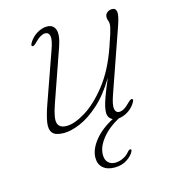

<svg xmlns="http://www.w3.org/2000/svg" viewBox="-102 -539 737 831"><g transform="rotate(-15 267.0 -124.0)"><path d="M459.5 -58.5Q465.5 -56 459 -44Q446 -21.5 424.8 -8Q403.5 5.5 382 7.5Q331.5 35 303 71.5Q274.5 108 274.5 142Q274.5 165 286.5 177Q298.5 189 318.5 189Q336 189 354.2 180.2Q372.5 171.5 384 156Q390 149.5 395 150Q402 150 398.5 158Q391.5 176 367.5 192.2Q343.5 208.5 311 208.5Q277.5 208.5 258.8 192Q240 175.5 240 147Q240 110 270.5 71.2Q301 32.5 356 3.5Q335 -5.5 335 -31Q335 -42.5 338.5 -58.2Q342 -74 352 -101.2Q362 -128.5 381.5 -174.5Q341.5 -107.5 296.8 -67.5Q252 -27.5 210.5 -10Q169 7.5 138 7.5Q100 7.5 86.8 -8.2Q73.5 -24 78 -54.2Q82.5 -84.5 98 -128.5L177 -352.5Q192.5 -395.5 188.8 -413Q185 -430.5 169 -430.5Q159.5 -430.5 147.5 -423.8Q135.5 -417 119 -400Q107.5 -388.5 101.5 -391Q95.5 -393.5 102 -405.5Q116 -429.5 138.8 -443.2Q161.5 -457 184.5 -457Q212 -457 221 -432.8Q230 -408.5 212.5 -358L131 -124.5Q109.5 -63.5 117 -41.2Q124.5 -19 156.5 -19Q191 -19 240.5 -49Q290 -79 339.5 -141.5Q389 -204 422.5 -300.5Q435 -336 440.8 -354.8Q446.5 -373.5 448.2 -382.2Q450 -391 450 -396.5Q450 -408 447 -413.5Q444 -419 444 -428.5Q444 -441.5 453.5 -449.2Q463 -457 476 -457Q492 -457 495 -440.5Q498 -424 482.5 -379.5L384 -97Q369 -54 372.8 -36.5Q376.5 -19 392 -19Q402 -19 413.8 -25.8Q425.5 -32.5 442 -49.5Q453.5 -61 459.5 -58.5Z"/></g></svg>

Font: Fraunces 9pt S000 Thin
Style: Italic
Weight: 100
Italic angle: -16°
Version: Version 1.000; ttfautohint (v1.8.3)